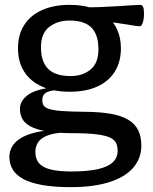

<svg xmlns="http://www.w3.org/2000/svg" viewBox="-20 -535 628 790"><path d="M271 235Q203 235 154.8 226.5Q106.5 218 76.2 201.8Q46 185.5 32.2 162.2Q18.5 139 18.5 110Q18.5 89 29 69.5Q39.5 50 63.2 34.8Q87 19.5 124.8 10.2Q162.5 1 216.5 0H256.5V9.5Q206 11 177.2 21.8Q148.5 32.5 137 50.2Q125.5 68 125.5 90.5Q125.5 118.5 140.2 136.2Q155 154 187.8 162.2Q220.5 170.5 274 170.5Q340.5 170.5 382.5 161Q424.5 151.5 444.2 132.5Q464 113.5 464 85.5Q464 67 457.8 53.5Q451.5 40 432.5 31Q413.5 22 375.8 17.5Q338 13 275 13Q212 12.5 170.5 5.2Q129 -2 105.2 -15Q81.5 -28 71.8 -46.2Q62 -64.5 62 -87.5Q62 -120 95 -144.5Q128 -169 206 -176.5L209.5 -164Q181 -161.5 167.5 -152.5Q154 -143.5 154 -123Q154 -110.5 159.2 -101.5Q164.5 -92.5 181.8 -86.8Q199 -81 234.8 -78.2Q270.5 -75.5 331 -75Q392 -74.5 435.8 -66.8Q479.5 -59 507.2 -42.5Q535 -26 548.2 0.2Q561.5 26.5 561.5 64.5Q561.5 116.5 528.2 155Q495 193.5 430.2 214.2Q365.5 235 271 235ZM267 -157.5Q201 -157.5 153 -178.8Q105 -200 79.5 -240.2Q54 -280.5 54 -336Q54 -392 79.5 -432Q105 -472 153 -493.5Q201 -515 267 -515Q316.5 -515 355.5 -502.8Q394.5 -490.5 421.5 -467.5Q448.5 -444.5 463 -411.2Q477.5 -378 477.5 -336Q477.5 -280.5 452.2 -240.2Q427 -200 380 -178.8Q333 -157.5 267 -157.5ZM271 -222Q319.5 -222 352.2 -248.5Q385 -275 385 -332.5Q385 -392 356.5 -421.2Q328 -450.5 266 -450.5Q216.5 -450.5 182.5 -424.2Q148.5 -398 148.5 -340Q148.5 -281 178.2 -251.5Q208 -222 271 -222ZM354 -455 325 -505Q359.5 -504.5 395.2 -506Q431 -507.5 463.2 -509.5Q495.5 -511.5 520 -513.2Q544.5 -515 557 -515Q564.5 -515 568.5 -506.8Q572.5 -498.5 572.5 -480.5Q572.5 -457 567.5 -442Q562.5 -427 556 -427Q547.5 -427 535 -429Q522.5 -431 501 -434.5Q479.5 -438 444.2 -443Q409 -448 354 -455Z"/></svg>

Font: Newsreader 7pt
Style: Regular
Weight: 400
Designer: Hugues Gentile
Foundry: Production Type
Version: Version 1.003